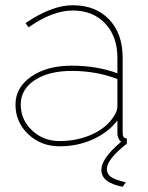

<svg xmlns="http://www.w3.org/2000/svg" viewBox="-20 -547 564 731"><path d="M463 0Q387 59 387 97Q387 116 403 127Q419 138 459 147L447 164Q366 149 366 100Q366 56 441 -7Q427 -19 427 -40V-88Q391 -42 333 -16Q275 10 207 10Q136 10 87.5 -36Q39 -82 39 -149Q39 -214 99 -255.5Q159 -297 253 -297Q348 -297 427 -268V-327Q427 -408 380.5 -457.5Q334 -507 257 -507Q180 -507 89 -443L77 -459Q177 -527 257 -527Q344 -527 395.5 -473Q447 -419 447 -327V-40Q447 -20 463 -20ZM427 -143V-246Q347 -277 253 -277Q166 -277 112.5 -242Q59 -207 59 -149Q59 -91 102 -50.5Q145 -10 207 -10Q274 -10 329.5 -35Q385 -60 412 -102Q427 -123 427 -143Z"/></svg>

Font: Raleway-v4020 Thin
Style: Regular
Weight: 250
Designer: Matt McInerney, Pablo Impallari, Rodrigo Fuenzalida
Foundry: Matt McInerney, Pablo Impallari, Rodrigo Fuenzalida
Version: Version 4.020;PS 004.020;hotconv 1.0.88;makeotf.lib2.5.64775